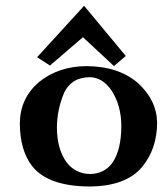

<svg xmlns="http://www.w3.org/2000/svg" viewBox="-20 -640 573 676"><path d="M214.2 -68.8C192 -99.5 180.8 -140 180.4 -190.4C180.5 -232.1 188.8 -272.7 205.3 -312.3C212.6 -329.2 224.2 -343 239.8 -353.6C254.9 -362.9 273.4 -367.8 295.6 -368.2C326.1 -367.8 351.8 -352.1 372.9 -321.2C395.4 -286.2 406.9 -244.9 407.2 -197.3C407.1 -140.3 396.5 -96.8 375.7 -66.7C357.1 -41.3 331.1 -28.2 297.9 -27.3C263.1 -27.7 235.2 -41.5 214.2 -68.8ZM116.5 -350.5C72.6 -312.5 50.4 -264.4 49.8 -206C50 -142 64.7 -91.3 94.1 -53.9C131.8 -7.4 198.6 16.1 294.4 16.6C378.6 16.3 439.9 -5.8 478.3 -49.7C514.5 -92.5 532.8 -144.9 533.2 -206.9C532.9 -259.2 510.8 -305.7 466.9 -346.5C421.3 -386.5 360.7 -406.7 285.1 -407.2C219 -407 162.8 -388.1 116.5 -350.5ZM110.6 -438.5 156 -409.3 272 -509 381.3 -407.4 422.8 -443 276.1 -619.6Z"/></svg>

Font: Bentham
Style: Bold
Weight: 700
Version: Version 002.001